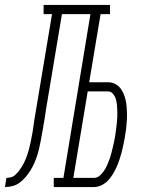

<svg xmlns="http://www.w3.org/2000/svg" viewBox="-76 -755 596 775"><path d="M-56 0 -50 -37Q-41 -37 -31.5 -39.5Q-22 -42 -14.5 -49Q-7 -56 -1 -63.5Q5 -71 10.5 -79.5Q16 -88 20.5 -97Q25 -106 28.5 -115Q32 -124 35 -133Q38 -142 40.5 -151Q43 -160 45 -169.5Q47 -179 49 -188Q51 -197 52.5 -206.5Q54 -216 56 -225Q59 -248 62.5 -270.5Q66 -293 70 -315L134 -698H100V-735H368V-698H330L284 -423H360Q377 -423 391 -415Q405 -407 413.5 -394Q422 -381 427 -366Q432 -351 434 -334.5Q436 -318 436.5 -301.5Q437 -285 436 -268Q435 -251 433 -234.5Q431 -218 428 -201Q425 -186 422 -170.5Q419 -155 415 -140Q411 -125 406 -110Q401 -95 394.5 -80.5Q388 -66 379.5 -52Q371 -38 359.5 -26Q348 -14 333 -7Q318 0 303 0H141V-37H180L289 -698H174L109 -309Q107 -293 104.5 -277.5Q102 -262 99 -247V-245Q96 -230 93.5 -215Q91 -200 88 -184.5Q85 -169 81.5 -154Q78 -139 73 -124Q68 -109 61.5 -94.5Q55 -80 46.5 -66.5Q38 -53 27 -40Q16 -27 3 -17.5Q-10 -8 -25.5 -4Q-41 0 -56 0ZM220 -37H303Q316 -37 326 -45.5Q336 -54 343.5 -65Q351 -76 356 -87.5Q361 -99 365.5 -111Q370 -123 373 -135Q376 -147 379 -159Q382 -171 384.5 -183Q387 -195 389 -207Q391 -220 392.5 -232.5Q394 -245 395.5 -257.5Q397 -270 397.5 -282.5Q398 -295 397.5 -307.5Q397 -320 396 -332Q395 -344 391.5 -355.5Q388 -367 380 -376.5Q372 -386 360 -386H278Z"/></svg>

Font: Iosevka Curly Slab XLtObl
Style: Regular
Weight: 200
Italic angle: -9°
Monospace: yes
Designer: Belleve Invis
Foundry: Belleve Invis
Version: Version 11.1.0; ttfautohint (v1.8.3)